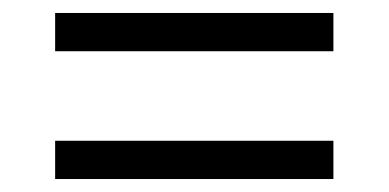

<svg xmlns="http://www.w3.org/2000/svg" viewBox="-20 -505 599 296"><path d="M65 -426V-485H494V-426ZM65 -229V-288H494V-229Z"/></svg>

Font: NotoSerif-Regular
Style: Regular
Weight: 400
Designer: Monotype Design Team
Foundry: Monotype Imaging Inc.
Version: Version 2.007; ttfautohint (v1.8) -l 8 -r 50 -G 200 -x 14 -D